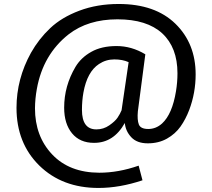

<svg xmlns="http://www.w3.org/2000/svg" viewBox="-20 -721 1054 954"><path d="M459 -78.1Q494.1 -78.1 522.9 -98.1Q551.8 -118.2 564 -136.2Q576.2 -154.3 584 -172.9L619.1 -412.1Q589.4 -425.8 547.9 -425.8Q506.3 -425.8 471.7 -402.8Q413.1 -364.3 394.5 -261.2Q387.2 -220.2 387.2 -174.8Q387.2 -78.1 459 -78.1ZM569.8 -701.2Q751 -701.2 851.6 -603Q952.1 -504.9 952.1 -351.1Q952.1 -259.8 920.4 -175.3Q902.8 -128.9 877 -92.3Q851.1 -55.7 809.6 -32.2Q768.1 -8.8 714.4 -8.8Q660.6 -8.8 632.3 -39.1Q604 -69.3 600.1 -109.9Q544.9 -10.7 446.8 -11.2Q377 -11.2 337.9 -58.6Q298.8 -106 298.8 -186Q298.8 -293.9 355 -388.7Q382.8 -435.1 433.6 -463.4Q484.4 -492.2 559.6 -492.2Q633.8 -492.2 702.1 -451.2L665 -168Q661.1 -125 669.9 -102.5Q678.7 -80.1 716.8 -80.1Q754.9 -80.1 785.2 -107.4Q835.9 -153.8 854.5 -268.1Q861.8 -313 861.8 -356.9Q861.8 -484.9 786.1 -555.2Q710 -625 563.5 -625Q417 -625 320.8 -550.3Q193.8 -450.2 163.1 -279.3Q154.3 -231 153.8 -183.1Q153.8 -43.9 239.3 46.4Q324.7 136.7 473.1 137.2Q568.4 137.2 668.9 102.1L688 174.8Q574.2 212.9 469.2 212.9Q289.1 212.9 175.3 101.6Q62 -9.8 62 -185.1Q62 -328.6 133.8 -458.5Q172.9 -527.8 229.5 -581.1Q286.1 -634.8 374.5 -668Q462.9 -701.2 569.8 -701.2Z"/></svg>

Font: FiraSans-Italic
Style: Italic
Weight: 400
Italic angle: -8°
Designer: Carrois Corporate & Edenspiekermann AG
Foundry: Carrois Corporate GbR & Edenspiekermann AG
Version: Version 3.106;PS 003.106;hotconv 1.0.70;makeotf.lib2.5.58329